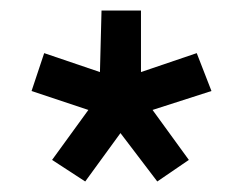

<svg xmlns="http://www.w3.org/2000/svg" viewBox="-20 -725 462 365"><path d="M64 -624 40 -552 148 -516 79 -421 142 -380 209 -472 279 -380 339 -421 270 -516 382 -552 354 -624 248 -588V-705H173L170 -588Z"/></svg>

Font: Simpel Medium
Style: Regular
Weight: 500
Designer: Janko Jovanovic
Version: Version 1.048;PS 001.048;hotconv 1.0.88;makeotf.lib2.5.64775